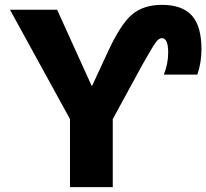

<svg xmlns="http://www.w3.org/2000/svg" viewBox="-20 -770 849 790"><path d="M424 -557Q476 -670 523 -710Q570 -750 646 -750Q730 -750 769.5 -706Q809 -662 809 -567Q809 -513 792 -463H654Q672 -507 672 -554Q672 -613 646 -613Q634 -613 621.5 -596.5Q609 -580 566 -504L444 -280V0H268V-280L21 -730H215L357 -417H359Z"/></svg>

Font: M PLUS 1p ExtraBold
Style: Regular
Weight: 800
Version: Version 1.062